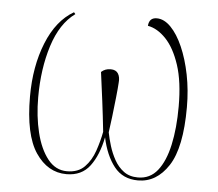

<svg xmlns="http://www.w3.org/2000/svg" viewBox="-45 -593 739 652"><g transform="rotate(5 325.0 -267.0)"><path d="M204 10Q140 10 99 -51Q58 -112 58 -242Q58 -345 90.5 -425.5Q123 -506 182 -540L187 -534Q136 -497 111 -418Q86 -339 86 -242Q86 -177 99.5 -122Q113 -67 139.5 -33.5Q166 0 205 0Q243 0 265 -22.5Q287 -45 298.5 -78.5Q310 -112 316 -144Q310 -200 304 -247Q298 -294 291 -346Q304 -358 323 -358Q341 -358 348.5 -346Q356 -334 354 -315Q353 -297 349.5 -264Q346 -231 342 -197.5Q338 -164 335 -144Q339 -123 346.5 -98.5Q354 -74 366.5 -51.5Q379 -29 398.5 -14.5Q418 0 447 0Q488 0 513.5 -32Q539 -64 551.5 -121Q564 -178 564 -252Q564 -337 545.5 -393Q527 -449 498 -479.5Q469 -510 436 -516Q438 -544 464 -544Q489 -544 512 -520.5Q535 -497 553 -456Q571 -415 581.5 -362.5Q592 -310 592 -252Q592 -114 551.5 -52Q511 10 448 10Q396 10 366.5 -27.5Q337 -65 324 -126Q312 -65 284 -27.5Q256 10 204 10Z"/></g></svg>

Font: Noto Serif Display Condensed Thin
Style: Regular
Weight: 100
Width: 3
Designer: Monotype Design Team
Foundry: Monotype Imaging Inc.
Version: Version 2.009